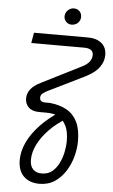

<svg xmlns="http://www.w3.org/2000/svg" viewBox="-68 -913 687 1171"><g transform="rotate(5 275.5 -327.0)"><path d="M218 215Q178 215 148 199Q118 183 102.5 153Q87 123 87 82Q87 26 113.5 -29.5Q140 -85 190 -137.5Q240 -190 309 -234L350 -195Q290 -159 246.5 -114Q203 -69 179 -21Q155 27 155 73Q155 112 174.5 131.5Q194 151 227 151Q265 151 290.5 130.5Q316 110 332 77.5Q348 45 355.5 9Q363 -27 363 -57Q363 -116 347 -149Q331 -182 308 -199Q288 -213 266 -217Q244 -221 225 -221H181Q137 -221 115 -242.5Q93 -264 93 -297Q93 -327 112 -352.5Q131 -378 172 -398L414 -520Q442 -533 458 -551.5Q474 -570 475 -594Q475 -616 461 -626Q447 -636 420 -636H95L106 -700H435Q489 -700 520 -674.5Q551 -649 551 -603Q551 -572 537 -545.5Q523 -519 499 -499Q475 -479 445 -464L221 -354Q205 -346 191.5 -336Q178 -326 178 -309Q178 -282 212 -282H240Q300 -276 342.5 -252.5Q385 -229 408 -183.5Q431 -138 431 -64Q431 -19 418 29.5Q405 78 378.5 120Q352 162 312.5 188.5Q273 215 218 215ZM331 -769Q310 -769 296.5 -783Q283 -797 283 -817Q283 -830 290 -842Q297 -854 309.5 -861.5Q322 -869 337 -869Q357 -869 370.5 -855.5Q384 -842 384 -822Q384 -806 376.5 -794Q369 -782 356.5 -775.5Q344 -769 331 -769Z"/></g></svg>

Font: MuseoModerno Light
Style: Italic
Weight: 300
Italic angle: -9°
Designer: Pablo Cosgaya, Héctor Gatti, Marcela Romero, and the Authors of The MuseoModerno Project.
Foundry: Omnibus-Type Team
Version: Version 1.003